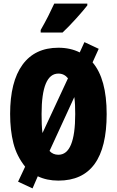

<svg xmlns="http://www.w3.org/2000/svg" viewBox="-20 -989 648 1062"><path d="M280 -969Q265 -936 246.5 -899.5Q228 -863 205 -823V-809H326Q363 -844 403 -888.5Q443 -933 463 -959V-969ZM303 -582Q335 -582 356 -556L215 -253Q212 -275 211 -301.5Q210 -328 210 -358Q210 -582 303 -582ZM303 -133Q273 -133 254 -154L391 -452Q394 -431 395 -408Q396 -385 396 -358Q396 -133 303 -133ZM492 -644 526 -719 447 -756 421 -699Q369 -725 303 -725Q173 -725 104.5 -631Q36 -537 36 -359Q36 -269 54 -197.5Q72 -126 119 -67L80 16L160 53L189 -14Q239 10 303 10Q570 10 570 -358Q570 -553 492 -644Z"/></svg>

Font: Noto Sans Display Condensed Black
Style: Regular
Weight: 900
Width: 3
Designer: Monotype Design team
Foundry: Monotype Imaging Inc.
Version: 1.000